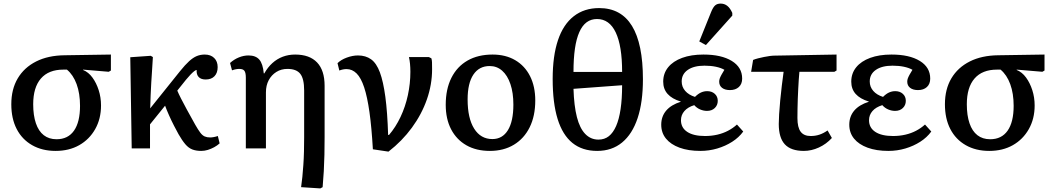

<svg xmlns="http://www.w3.org/2000/svg" viewBox="-20 -827 5881 1070"><path d="M290 14Q215 14 159 -18Q103 -50 73 -108Q43 -166 43 -246Q43 -330 79 -390.5Q115 -451 181.5 -484.5Q248 -518 340 -519L598 -523V-434L586 -427L443 -439V-437Q473 -425 495 -395Q517 -365 530 -324.5Q543 -284 543 -239Q543 -165 510.5 -107.5Q478 -50 421.5 -18Q365 14 290 14ZM295 -51Q359 -51 392.5 -99Q426 -147 426 -237Q426 -306 407 -358Q388 -410 353 -439H333Q251 -439 208 -389.5Q165 -340 165 -246Q165 -184 180 -140Q195 -96 224 -73.5Q253 -51 295 -51Z M1101 14Q1073 14 1052 6Q1031 -2 1013 -23Q995 -44 975 -79Q965 -97 950 -126Q935 -155 921.5 -185.5Q908 -216 900 -238L816 -134V0H714L706 -508L820 -516L832 -509Q830 -471 827.5 -436Q825 -401 823 -366.5Q821 -332 819.5 -296.5Q818 -261 817 -223L983 -430Q1012 -466 1034 -486Q1056 -506 1076.5 -514.5Q1097 -523 1121 -523Q1154 -523 1173.5 -504Q1193 -485 1193 -453Q1193 -421 1175.5 -402.5Q1158 -384 1126 -384Q1100 -384 1087 -398Q1074 -412 1076 -437Q1071 -437 1062 -430Q1053 -423 1041.5 -411Q1030 -399 1016 -382L968 -322Q976 -303 989 -277.5Q1002 -252 1021 -217Q1040 -182 1068 -132Q1084 -104 1096 -88Q1108 -72 1121 -66.5Q1134 -61 1151 -61Q1160 -61 1171 -63Q1182 -65 1194 -69L1204 -28Q1191 -16 1173.5 -6.5Q1156 3 1138 8.5Q1120 14 1101 14Z M1765 223 1658 216Q1662 190 1665 159Q1668 128 1670.5 92.5Q1673 57 1674 18Q1675 -21 1675 -62V-323Q1675 -388 1653.5 -415.5Q1632 -443 1582 -443Q1547 -443 1520 -426Q1493 -409 1477.5 -380Q1462 -351 1462 -312V0H1350V-394Q1350 -422 1342 -432.5Q1334 -443 1314 -443Q1295 -443 1273 -435L1262 -476Q1284 -496 1311 -507Q1338 -518 1365 -518Q1405 -518 1425 -495Q1445 -472 1450 -418H1453Q1472 -452 1498 -475.5Q1524 -499 1556 -511Q1588 -523 1625 -523Q1705 -523 1747 -479Q1789 -435 1789 -349V-64Q1789 -12 1788 35Q1787 82 1784.5 126.5Q1782 171 1778 216Z M2145 18 2058 5Q2051 -117 2039 -202Q2027 -287 2009.5 -340Q1992 -393 1967.5 -417.5Q1943 -442 1911 -442Q1892 -442 1871 -434L1861 -475Q1880 -494 1912.5 -506Q1945 -518 1975 -518Q2018 -518 2048 -496.5Q2078 -475 2097 -424Q2116 -373 2127.5 -287.5Q2139 -202 2143 -75H2148Q2185 -118 2212 -175Q2239 -232 2253 -296.5Q2267 -361 2267 -427Q2267 -450 2265 -471Q2263 -492 2259 -509H2370L2384 -502Q2387 -493 2387.5 -480.5Q2388 -468 2388 -441Q2388 -356 2359 -273Q2330 -190 2275.5 -115.5Q2221 -41 2145 18Z M2710 14Q2634 14 2579 -17.5Q2524 -49 2494 -106.5Q2464 -164 2464 -243Q2464 -330 2495.5 -393Q2527 -456 2585.5 -489.5Q2644 -523 2725 -523Q2798 -523 2851.5 -491.5Q2905 -460 2934 -402.5Q2963 -345 2963 -267Q2963 -181 2932 -118Q2901 -55 2844 -20.5Q2787 14 2710 14ZM2724 -52Q2780 -52 2810.5 -101.5Q2841 -151 2841 -244Q2841 -310 2824.5 -358.5Q2808 -407 2778.5 -433Q2749 -459 2709 -459Q2650 -459 2618 -411Q2586 -363 2586 -273Q2586 -168 2622.5 -110Q2659 -52 2724 -52Z M3308 14Q3225 14 3170 -30.5Q3115 -75 3087.5 -164Q3060 -253 3060 -387Q3060 -515 3089.5 -603Q3119 -691 3177.5 -736.5Q3236 -782 3319 -782Q3441 -782 3502 -682.5Q3563 -583 3563 -385Q3563 -258 3533.5 -169Q3504 -80 3447 -33Q3390 14 3308 14ZM3315 -49Q3349 -49 3373 -68Q3397 -87 3413.5 -124.5Q3430 -162 3438.5 -219Q3447 -276 3447 -352L3176 -332Q3179 -237 3195 -174.5Q3211 -112 3241.5 -80.5Q3272 -49 3315 -49ZM3176 -426H3447Q3447 -571 3411.5 -646Q3376 -721 3307 -721Q3274 -721 3249.5 -703Q3225 -685 3208.5 -648Q3192 -611 3184 -555.5Q3176 -500 3176 -426Z M3883 14Q3816 14 3767 -4Q3718 -22 3691.5 -54.5Q3665 -87 3665 -132Q3665 -178 3692.5 -210.5Q3720 -243 3774 -260V-261Q3725 -276 3700.5 -303.5Q3676 -331 3676 -372Q3676 -418 3703.5 -452Q3731 -486 3781.5 -504.5Q3832 -523 3900 -523Q4000 -523 4058 -487.5Q4116 -452 4116 -389Q4116 -359 4097.5 -342Q4079 -325 4048 -325Q4020 -325 4004 -337.5Q3988 -350 3988 -372Q3988 -381 3991 -389.5Q3994 -398 4000.5 -410Q4007 -422 4017 -438Q3998 -449 3969.5 -455Q3941 -461 3906 -461Q3847 -461 3813 -437.5Q3779 -414 3779 -373Q3779 -343 3798.5 -320.5Q3818 -298 3853 -287Q3870 -304 3886.5 -311.5Q3903 -319 3921 -319Q3947 -319 3963.5 -304Q3980 -289 3980 -265Q3980 -241 3963.5 -225Q3947 -209 3920 -209Q3901 -209 3882 -217Q3863 -225 3849 -241Q3813 -230 3794 -208Q3775 -186 3775 -157Q3775 -115 3810 -92Q3845 -69 3909 -69Q3945 -69 3977.5 -76.5Q4010 -84 4037.5 -98.5Q4065 -113 4087 -133L4122 -94Q4098 -61 4060.5 -37Q4023 -13 3977.5 0.5Q3932 14 3883 14ZM3914 -576 3877 -596 3943 -760Q3954 -787 3965.5 -797Q3977 -807 3996 -807Q4017 -807 4033 -794.5Q4049 -782 4061 -755V-740Z M4460 14Q4388 14 4354 -22.5Q4320 -59 4320 -136Q4320 -156 4322 -190.5Q4324 -225 4328 -266.5Q4332 -308 4337 -350Q4342 -392 4347 -427H4166L4177 -493Q4189 -498 4205 -502Q4221 -506 4238 -509.5Q4255 -513 4270.5 -515Q4286 -517 4298 -517L4642 -523V-434L4630 -427H4435Q4433 -408 4431.5 -384Q4430 -360 4428.5 -332.5Q4427 -305 4426 -276.5Q4425 -248 4424.5 -220.5Q4424 -193 4424 -169Q4424 -117 4442 -93Q4460 -69 4498 -69Q4524 -69 4546.5 -76.5Q4569 -84 4592 -100L4616 -58Q4585 -24 4543.5 -5Q4502 14 4460 14Z M4931 14Q4864 14 4815 -4Q4766 -22 4739.5 -54.5Q4713 -87 4713 -132Q4713 -178 4740.5 -210.5Q4768 -243 4822 -260V-261Q4773 -276 4748.5 -303.5Q4724 -331 4724 -372Q4724 -418 4751.5 -452Q4779 -486 4829.5 -504.5Q4880 -523 4948 -523Q5048 -523 5106 -487.5Q5164 -452 5164 -389Q5164 -359 5145.5 -342Q5127 -325 5096 -325Q5068 -325 5052 -337.5Q5036 -350 5036 -372Q5036 -381 5039 -389.5Q5042 -398 5048.5 -410Q5055 -422 5065 -438Q5046 -449 5017.5 -455Q4989 -461 4954 -461Q4895 -461 4861 -437.5Q4827 -414 4827 -373Q4827 -343 4846.5 -320.5Q4866 -298 4901 -287Q4918 -304 4934.5 -311.5Q4951 -319 4969 -319Q4995 -319 5011.5 -304Q5028 -289 5028 -265Q5028 -241 5011.5 -225Q4995 -209 4968 -209Q4949 -209 4930 -217Q4911 -225 4897 -241Q4861 -230 4842 -208Q4823 -186 4823 -157Q4823 -115 4858 -92Q4893 -69 4957 -69Q4993 -69 5025.5 -76.5Q5058 -84 5085.5 -98.5Q5113 -113 5135 -133L5170 -94Q5146 -61 5108.5 -37Q5071 -13 5025.5 0.5Q4980 14 4931 14Z M5493 14Q5418 14 5362 -18Q5306 -50 5276 -108Q5246 -166 5246 -246Q5246 -330 5282 -390.5Q5318 -451 5384.5 -484.5Q5451 -518 5543 -519L5801 -523V-434L5789 -427L5646 -439V-437Q5676 -425 5698 -395Q5720 -365 5733 -324.5Q5746 -284 5746 -239Q5746 -165 5713.5 -107.5Q5681 -50 5624.5 -18Q5568 14 5493 14ZM5498 -51Q5562 -51 5595.5 -99Q5629 -147 5629 -237Q5629 -306 5610 -358Q5591 -410 5556 -439H5536Q5454 -439 5411 -389.5Q5368 -340 5368 -246Q5368 -184 5383 -140Q5398 -96 5427 -73.5Q5456 -51 5498 -51Z"/></svg>

Font: Literata 18pt Medium
Style: Regular
Weight: 500
Designer: Latin by Veronika Burian and Jose Scaglione. Greek by Irene Vlachou. Cyrillic by Vera Evstafieva.
Foundry: TypeTogether
Version: Version 3.103;gftools[0.9.29]